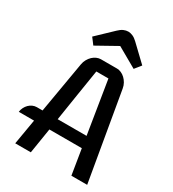

<svg xmlns="http://www.w3.org/2000/svg" viewBox="-231 -1105 1108 1229"><g transform="rotate(30 323.0 -490.5)"><path d="M110.8 -186H-2Q0 -203.1 7.6 -218.3Q15.1 -233.4 26.6 -244.9Q38.1 -256.3 52.7 -262.9Q67.4 -269.5 83.5 -269.5H125.5L190.4 -647.9Q193.8 -668 203.4 -685.1Q212.9 -702.1 225.8 -714.4Q238.8 -726.6 254.4 -733.4Q270 -740.2 285.6 -740.2H404.3Q419.4 -740.2 435.1 -733.4Q450.7 -726.6 463.9 -714.1Q477.1 -701.7 486.6 -684.8Q496.1 -668 499.5 -647.5L610.8 0H494.1L463.9 -186H224.1L194.3 0H79.1ZM450.7 -269.5 388.2 -657.7H298.8Q283.2 -563 268.1 -465.6Q252.9 -368.2 237.3 -269.5ZM349.6 -875.5Q313 -855.5 274.9 -833.7Q236.8 -812 199.2 -791.5Q189.5 -805.2 181.4 -815.2Q173.3 -825.2 164.1 -837.9L280.8 -949.2Q298.3 -966.3 315.4 -973.9Q332.5 -981.4 349.6 -981.4Q364.7 -981.4 382.3 -973.9Q399.9 -966.3 417.5 -949.2L534.2 -837.9Q528.8 -830.6 524.2 -825Q519.5 -819.3 515.4 -814.2Q511.2 -809.1 506.8 -803.7Q502.4 -798.3 497.1 -791.5Z"/></g></svg>

Font: Atomic Age
Style: Regular
Weight: 400
Designer: James Grieshaber
Foundry: James Grieshaber
Version: Version 1.008; ttfautohint (v1.4.1) -l 6 -r 46 -G 0 -x 0 -H 